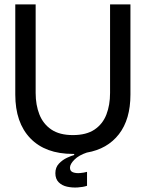

<svg xmlns="http://www.w3.org/2000/svg" viewBox="-20 -680 658 867"><path d="M309 15Q185 15 117 -55.5Q49 -126 49 -253V-660H141V-260Q141 -206 158 -163Q175 -120 212 -95Q249 -70 309 -70Q370 -70 407 -95Q444 -120 460.5 -163Q477 -206 477 -260V-660H569V-253Q569 -141 517 -74Q465 -7 372 9Q336 21 316 41Q296 61 296 77Q296 93 309.5 98Q323 103 341 101.5Q359 100 373 96V159Q355 165 330.5 166.5Q306 168 283 163Q260 158 245 143Q230 128 230 102Q230 76 246 59Q262 42 282.5 32.5Q303 23 315 20V15Q312 15 309 15Z"/></svg>

Font: Bricolage Grotesque 48pt
Style: Regular
Weight: 400
Designer: Mathieu Triay
Foundry: Atelier Triay
Version: Version 1.000; ttfautohint (v1.8.4.7-5d5b);gftools[0.9.32]